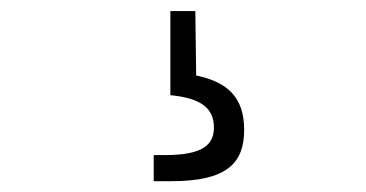

<svg xmlns="http://www.w3.org/2000/svg" viewBox="-20 -44 660 346"><path d="M257 282.5H289C389 282.5 420 250 420 190C420 129.5 388 103.5 333.5 92L332 -24H287V127.5C337.5 132.5 365.5 148 365.5 185.5C365.5 216.5 346.5 235.5 276.5 235.5H257Z"/></svg>

Font: Monaspace Argon ExtraLight
Style: Regular
Weight: 200
Designer: Riley Cran & the Lettermatic Team
Foundry: Lettermatic
Version: Version 1.000 (Monaspace Argon)